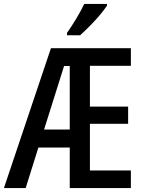

<svg xmlns="http://www.w3.org/2000/svg" viewBox="-22 -960 734 980"><path d="M646 0H334V-207H174L109 0H-2L238 -714H646V-624H437V-416H632V-328H437V-90H646ZM203 -299H334V-623H305ZM524 -940V-931Q511 -911 487 -882.5Q463 -854 435.5 -826.5Q408 -799 387 -780H320V-792Q345 -828 368.5 -867Q392 -906 408 -940Z"/></svg>

Font: Avrile Sans Condensed Medium
Style: Regular
Weight: 500
Width: 3
Designer: Monotype Design Team
Foundry: Monotype Imaging Inc.
Version: Version 2.001;September 10, 2019;FontCreator 11.5.0.2425 64-